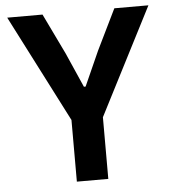

<svg xmlns="http://www.w3.org/2000/svg" viewBox="-51 -744 702 791"><g transform="rotate(-5 300.0 -349.0)"><path d="M235 0V-255L8 -698H154L235 -530L298 -387H305L369 -530L451 -698H592L365 -255V0Z"/></g></svg>

Font: IBM Plex Mono SmBld
Style: Regular
Weight: 600
Monospace: yes
Designer: Mike Abbink, Paul van der Laan, Pieter van Rosmalen
Foundry: Bold Monday
Version: Version 2.3